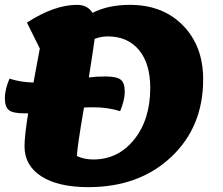

<svg xmlns="http://www.w3.org/2000/svg" viewBox="-41 -746 917 791"><path d="M60 -279Q13 -279 -4 -292Q-21 -305 -21 -342Q-21 -376 -2 -422Q45 -407 97 -406Q101 -429 111 -481.5Q121 -534 123 -546L70 -653Q183 -726 276 -726Q320 -726 340 -693Q405 -726 494 -726Q630 -726 713 -641Q796 -556 796 -419Q796 -223 664 -99Q532 25 323 25Q199 25 129.5 -19.5Q60 -64 60 -143Q60 -186 75 -279ZM276 -103Q306 -89 343 -89Q446 -89 512 -171.5Q578 -254 578 -384Q578 -484 531.5 -540Q485 -596 403 -596Q376 -596 349 -586Q343 -541 325 -427Q356 -431 392 -431Q439 -431 456 -418Q473 -405 473 -368Q473 -334 454 -288Q403 -304 344 -304Q318 -304 305 -303Q276 -134 276 -103Z"/></svg>

Font: Lemonada
Style: Bold
Weight: 700
Designer: Mohamed Gaber (Arabic), Eduardo Tunni (Latin)
Foundry: Kief Type Foundry
Version: Version 4.004